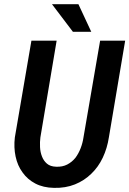

<svg xmlns="http://www.w3.org/2000/svg" viewBox="-20 -910 633 940"><path d="M592.8 -710.9H470.2L388.7 -237.3Q384.8 -210.4 374.8 -184.3Q364.7 -158.2 349.1 -137.2Q332.5 -116.7 309.1 -104.5Q285.6 -92.3 254.4 -93.8Q226.1 -94.7 209.7 -108.9Q193.4 -123 185.5 -144Q177.2 -165 176 -189.7Q174.8 -214.4 177.7 -237.3L257.3 -710.9H133.8L52.7 -237.3Q46.9 -188 56.4 -143.6Q65.9 -99.1 90.3 -65.9Q114.3 -31.7 152.8 -11.5Q191.4 8.8 244.1 9.8Q300.8 11.2 346.9 -7.3Q393.1 -25.9 427.2 -59.6Q461.4 -92.3 483.2 -138.2Q504.9 -184.1 513.2 -238.3ZM426.8 -754.4 363.8 -889.6H234.4L336.9 -754.4Z"/></svg>

Font: Roboto Mono SemiBold
Style: Italic
Weight: 600
Italic angle: -10°
Monospace: yes
Designer: Google
Version: Version 3.000